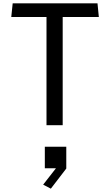

<svg xmlns="http://www.w3.org/2000/svg" viewBox="-20 -750 660 1150"><path d="M258.5 0H355.5V-648H572L564 -730H56L47.5 -648H258.5ZM248.5 258H315L238.5 356L284.5 380L377 259.5V129H248.5Z"/></svg>

Font: Monaspace Krypton
Style: Regular
Weight: 400
Designer: Riley Cran & the Lettermatic Team
Foundry: Lettermatic
Version: Version 1.200 (Monaspace Krypton)